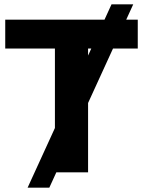

<svg xmlns="http://www.w3.org/2000/svg" viewBox="-20 -790 655 880"><path d="M231.7 0V-567.7H4V-700H611.4V-567.7H383.7V0ZM106.6 70 491.1 -770H590.6L206.1 70Z"/></svg>

Font: Montserrat Thin
Style: Regular
Weight: 100
Designer: Julieta Ulanovsky
Foundry: Julieta Ulanovsky
Version: Version 9.000